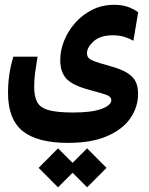

<svg xmlns="http://www.w3.org/2000/svg" viewBox="-20 -423 626 806"><path d="M266.1 176.8Q136.7 176.8 75.2 127.2Q13.7 77.6 13.7 -32.7Q13.7 -70.3 18.8 -107.7Q23.9 -145 36.1 -185.1H137.7Q131.3 -143.6 127.4 -117.4Q123.5 -91.3 123.5 -58.1Q123.5 -17.1 136.5 6.3Q149.4 29.8 185.1 39.6Q220.7 49.3 287.6 49.3Q366.2 49.3 406.7 33.9Q447.3 18.6 447.3 -2.4Q447.3 -16.6 428 -24.2Q408.7 -31.7 359.4 -44.4Q285.2 -64 259 -92.3Q232.9 -120.6 232.9 -170.4Q232.9 -211.9 249.5 -252.9Q266.1 -293.9 296.4 -327.9Q326.7 -361.8 367.9 -382.3Q409.2 -402.8 458.5 -402.8Q492.2 -402.8 516.4 -394.3Q540.5 -385.7 560.1 -371.6L540 -252Q522.9 -261.7 501.7 -268.3Q480.5 -274.9 454.1 -274.9Q401.4 -274.9 373.3 -249.8Q345.2 -224.6 345.2 -199.7Q345.2 -187.5 351.8 -179.9Q358.4 -172.4 378.4 -165Q398.4 -157.7 439 -146.5Q490.2 -132.8 516.1 -115.7Q542 -98.6 550.8 -77.4Q559.6 -56.2 559.6 -28.8Q559.6 26.4 527.3 73.2Q495.1 120.1 429.9 148.4Q364.7 176.8 266.1 176.8ZM345.7 363.3 284.7 302.2 223.6 363.3 142.1 281.7 223.6 199.7 284.7 260.7 345.7 199.7 427.2 281.7Z"/></svg>

Font: Cascadia Mono NF SemiBold
Style: Regular
Weight: 600
Monospace: yes
Designer: Aaron Bell
Foundry: Saja Typeworks
Version: Version 2404.023; ttfautohint (v1.8.4)